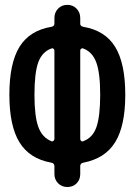

<svg xmlns="http://www.w3.org/2000/svg" viewBox="-20 -750 540 770"><path d="M186.5 -555.7Q148.4 -542 133.3 -499.5Q118.2 -457 118.2 -370.1Q118.2 -283.2 133.8 -240.7Q149.4 -198.2 186.5 -183.6Q190.4 -181.6 194.3 -185.1Q198.2 -188.5 198.2 -192.4V-547.9Q198.2 -551.8 194.3 -554.7Q190.4 -557.6 186.5 -555.7ZM301.8 -547.9V-192.4Q301.8 -188.5 305.2 -185.1Q308.6 -181.6 313.5 -183.6Q351.6 -197.3 366.7 -240.2Q381.8 -283.2 381.8 -370.1Q381.8 -457 366.2 -499.5Q350.6 -542 313.5 -555.7Q309.6 -557.6 305.7 -554.7Q301.8 -551.8 301.8 -547.9ZM185.5 -97.7Q98.6 -113.3 58.1 -179.2Q17.6 -245.1 17.6 -370.1Q17.6 -496.1 58.1 -562Q98.6 -627.9 186.5 -642.6Q197.3 -644.5 198.2 -654.3V-677.7Q198.2 -700.2 212.9 -715.3Q227.5 -730.5 250 -730.5Q272.5 -730.5 287.1 -715.3Q301.8 -700.2 301.8 -677.7V-654.3Q301.8 -645.5 313.5 -642.6Q401.4 -627.9 441.9 -562Q482.4 -496.1 482.4 -370.1Q482.4 -245.1 441.9 -179.7Q401.4 -114.3 314.5 -97.7Q302.7 -95.7 301.8 -85V-51.8Q301.8 -29.3 287.1 -14.6Q272.5 0 250 0Q227.5 0 212.9 -15.1Q198.2 -30.3 198.2 -51.8V-85Q197.3 -95.7 185.5 -97.7Z"/></svg>

Font: Rounded-X Mgen+ 1mn medium
Style: Regular
Weight: 500
Designer: [Source Han Sans]
Ryoko NISHIZUKA  (kana & ideographs); Paul D. Hunt (Latin, Greek & Cyrillic); Wenlong ZHANG  (bopomofo
Version: Version 1.059.20150602